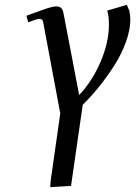

<svg xmlns="http://www.w3.org/2000/svg" viewBox="-20 -470 573 784"><path d="M87.9 -405.8Q151.4 -429.2 174.1 -436.5Q196.8 -443.8 209 -443.8Q224.6 -443.8 231.2 -435.8Q237.8 -427.7 240.2 -411.1L303.2 -82Q356.4 -137.7 390.6 -217.5Q424.8 -297.4 424.8 -369.1Q424.8 -402.8 418 -426.8L498 -450.2L507.8 -426.8Q512.2 -405.3 512.2 -391.1Q512.2 -348.1 493.9 -297.9Q475.6 -247.6 445.6 -200.9Q415.5 -154.3 383.5 -114.7Q351.6 -75.2 317.9 -42L270 289.1L185.1 293.9L187 267.1L226.1 -6.8L155.8 -381.8Q152.8 -393.1 141.1 -393.1Q130.9 -393.1 95.2 -378.9Z"/></svg>

Font: Dehuti Alt
Style: Bold-Italic
Weight: 700
Version: Version 1.2